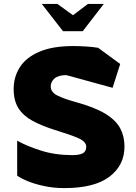

<svg xmlns="http://www.w3.org/2000/svg" viewBox="-20 -954 698 984"><path d="M310 10Q255 10 206 -0.5Q157 -11 121 -26Q85 -41 68 -54V-233Q116 -206 189 -182.5Q262 -159 351 -159Q387 -159 404.5 -168.5Q422 -178 422 -202Q422 -228 382.5 -245.5Q343 -263 258 -289Q192 -310 145.5 -335.5Q99 -361 74.5 -399.5Q50 -438 50 -498Q50 -560 82 -610Q114 -660 182 -689Q250 -718 356 -718Q388 -718 424.5 -715.5Q461 -713 483 -709L596 -626L557 -504L320 -569Q279 -569 259.5 -552Q240 -535 240 -511Q240 -482 273 -465Q306 -448 368 -431Q466 -404 520 -371Q574 -338 596 -296.5Q618 -255 618 -203Q618 -107 541 -48.5Q464 10 310 10ZM194 -934 303 -794H404L512 -934H431L354 -876L274 -934Z"/></svg>

Font: Rowdies
Style: Regular
Weight: 400
Designer: Jaikishan Patel
Version: Version 1.000; ttfautohint (v1.8.3)